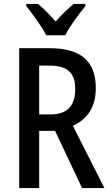

<svg xmlns="http://www.w3.org/2000/svg" viewBox="-20 -960 563 980"><path d="M216 -780H313C335 -825 384 -890 416 -929V-940H356C323 -912 298 -888 264 -850C234 -885 201 -918 174 -940H114V-929C148 -886 194 -824 216 -780ZM234 -714H78V0H180V-292H261L399 0H513L352 -318C426 -352 469 -413 469 -510C469 -646 394 -714 234 -714ZM233 -625C322 -625 364 -590 364 -506C364 -419 322 -376 239 -376H180V-625Z"/></svg>

Font: Noto Sans Thai Cond Med
Style: Regular
Weight: 500
Width: 3
Designer: Monotype Design Team
Foundry: Monotype Imaging Inc.
Version: Version 2.002